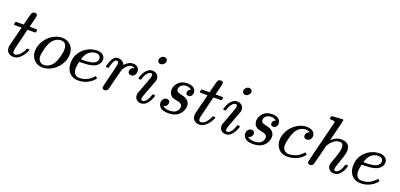

<svg xmlns="http://www.w3.org/2000/svg" viewBox="11 -1592 5204 2501"><g transform="rotate(20 2613.5 -341.5)"><path d="M26 -385Q19 -392 19 -395Q19 -399 22.5 -411.5Q26 -424 27 -425Q29 -430 36.5 -430.5Q44 -431 87 -431H140L159 -511Q180 -592 183 -598Q195 -626 229 -626Q242 -625 251.5 -617Q261 -609 261 -596Q261 -589 251.5 -548.5Q242 -508 232 -470L222 -433Q222 -431 272 -431H323Q330 -424 330 -420Q330 -398 317 -385H210L174 -240Q137 -91 136 -83Q135 -78 135 -68Q135 -26 162 -26Q169 -26 174 -27Q224 -36 265 -107Q275 -123 283 -144Q285 -150 288 -151.5Q291 -153 303 -153Q323 -153 323 -145Q323 -143 319 -133Q308 -101 283.5 -68.5Q259 -36 234 -17Q197 11 155 11Q119 11 93.5 -7.5Q68 -26 59 -56Q57 -64 57 -83V-101L92 -241Q127 -382 128 -383Q128 -385 77 -385Z M648 -441H662Q694 -441 702 -440Q765 -429 801 -384Q837 -339 837 -268Q837 -209 806 -150Q769 -78 700.5 -33.5Q632 11 562 11Q492 11 449 -29Q406 -69 396 -134Q395 -140 395 -156Q395 -182 398 -198Q407 -249 437 -297.5Q467 -346 507 -380Q575 -433 648 -441ZM482 -120Q482 -77 505.5 -51.5Q529 -26 567 -26Q585 -26 603 -32Q676 -56 712 -142Q734 -196 748 -277Q749 -283 749 -308Q749 -405 667 -405Q604 -405 556 -347Q523 -307 502 -231Q482 -158 482 -120Z M1252 -121Q1256 -121 1265.5 -111.5Q1275 -102 1275 -98Q1275 -89 1244 -61Q1162 11 1051 11Q996 11 958 -16Q936 -28 918 -55Q885 -104 885 -168Q885 -206 893 -243Q914 -321 979.5 -376Q1045 -431 1137 -441Q1138 -442 1153 -442H1156Q1198 -442 1227.5 -423.5Q1257 -405 1266 -373Q1267 -369 1267 -355Q1267 -337 1265 -330Q1244 -259 1156 -237Q1107 -224 1022 -223Q985 -223 984 -221Q984 -220 982 -208Q971 -159 971 -128Q971 -81 992 -53.5Q1013 -26 1055 -26Q1167 -26 1240 -111Q1249 -121 1252 -121ZM1219 -353Q1213 -405 1151 -405Q1116 -405 1079 -385Q1030 -356 1006 -294Q995 -264 995 -261Q995 -260 1015 -260Q1048 -260 1076 -262Q1135 -267 1164 -279Q1193 -291 1212 -319Q1219 -334 1219 -353Z M1420 11Q1406 11 1396 3.5Q1386 -4 1386 -17Q1386 -30 1426 -189Q1466 -348 1466 -366Q1466 -405 1440 -405Q1429 -405 1421 -398Q1397 -379 1373 -287Q1373 -286 1372 -283.5Q1371 -281 1370.5 -280.5Q1370 -280 1369 -279Q1368 -278 1365.5 -278Q1363 -278 1361 -278Q1359 -278 1353 -278H1339Q1333 -284 1333 -287Q1333 -295 1346 -334Q1365 -392 1391 -418Q1415 -442 1444 -442Q1483 -442 1508 -423Q1530 -406 1537 -388Q1539 -382 1540 -381.5Q1541 -381 1548 -389Q1585 -430 1633 -440Q1639 -441 1659 -441Q1696 -441 1719 -420Q1742 -399 1742 -363Q1742 -331 1724.5 -309.5Q1707 -288 1678 -288Q1659 -288 1646.5 -299Q1634 -310 1634 -328Q1634 -377 1690 -392Q1668 -405 1654 -405Q1633 -405 1614 -395Q1581 -379 1551 -331Q1541 -315 1536 -298Q1531 -281 1502 -165Q1468 -25 1463 -16Q1450 11 1420 11Z M1947 -600Q1947 -623 1966 -642Q1985 -661 2010 -661Q2028 -661 2040.5 -649Q2053 -637 2053 -619Q2053 -597 2033 -577Q2013 -557 1989 -557Q1971 -557 1959 -569Q1947 -581 1947 -600ZM1924 11Q1885 11 1861 -12Q1837 -35 1837 -74Q1837 -91 1839 -97Q1840 -99 1885.5 -220.5Q1931 -342 1931 -344Q1936 -360 1936 -380Q1936 -404 1919 -404H1917Q1893 -404 1871 -381Q1839 -348 1824 -287Q1824 -286 1823 -283.5Q1822 -281 1821.5 -280.5Q1821 -280 1820 -279Q1819 -278 1816.5 -278Q1814 -278 1812 -278Q1810 -278 1804 -278H1790Q1784 -284 1784 -287Q1784 -290 1787 -301Q1813 -387 1863 -421Q1890 -442 1921 -442Q1961 -442 1987 -419Q2013 -396 2013 -357Q2013 -344 2008 -327Q2007 -325 1962 -204L1917 -83Q1912 -61 1912 -51Q1912 -26 1929 -26Q1943 -26 1954 -32Q1998 -53 2023 -137Q2026 -149 2028.5 -151Q2031 -153 2045 -153Q2054 -153 2057.5 -152.5Q2061 -152 2063 -150Q2065 -148 2065 -143Q2065 -139 2062 -130Q2043 -73 2007.5 -31Q1972 11 1924 11Z M2226 -160Q2245 -160 2256.5 -149Q2268 -138 2268 -120Q2268 -103 2258.5 -87Q2249 -71 2233 -63Q2220 -58 2219 -58Q2216 -57 2215 -56.5Q2214 -56 2215 -55Q2218 -50 2233 -42Q2262 -27 2309 -27Q2385 -27 2416 -76Q2431 -101 2431 -122Q2431 -154 2398 -170Q2389 -176 2348 -184Q2343 -185 2332.5 -187.5Q2322 -190 2318.5 -190.5Q2315 -191 2308.5 -193Q2302 -195 2298.5 -196.5Q2295 -198 2290.5 -200.5Q2286 -203 2280 -207Q2239 -236 2239 -289Q2239 -345 2280 -390Q2326 -442 2408 -442Q2505 -442 2525 -374Q2527 -369 2527 -355Q2527 -327 2512 -309.5Q2497 -292 2472 -292Q2456 -292 2446 -301Q2436 -310 2436 -326Q2436 -359 2466 -374Q2474 -378 2475 -378Q2477 -378 2477 -379Q2477 -382 2468 -388Q2459 -394 2441.5 -399.5Q2424 -405 2405 -405Q2366 -405 2339 -383Q2312 -361 2312 -326Q2312 -308 2327 -294Q2337 -285 2378 -276Q2424 -266 2438 -259Q2485 -238 2501 -189Q2503 -183 2504 -163Q2504 -129 2487 -92Q2438 10 2303 10Q2196 10 2168 -52Q2161 -67 2161 -87Q2161 -118 2179.5 -139Q2198 -160 2226 -160Z M2603 -385Q2596 -392 2596 -395Q2596 -399 2599.5 -411.5Q2603 -424 2604 -425Q2606 -430 2613.5 -430.5Q2621 -431 2664 -431H2717L2736 -511Q2757 -592 2760 -598Q2772 -626 2806 -626Q2819 -625 2828.5 -617Q2838 -609 2838 -596Q2838 -589 2828.5 -548.5Q2819 -508 2809 -470L2799 -433Q2799 -431 2849 -431H2900Q2907 -424 2907 -420Q2907 -398 2894 -385H2787L2751 -240Q2714 -91 2713 -83Q2712 -78 2712 -68Q2712 -26 2739 -26Q2746 -26 2751 -27Q2801 -36 2842 -107Q2852 -123 2860 -144Q2862 -150 2865 -151.5Q2868 -153 2880 -153Q2900 -153 2900 -145Q2900 -143 2896 -133Q2885 -101 2860.5 -68.5Q2836 -36 2811 -17Q2774 11 2732 11Q2696 11 2670.5 -7.5Q2645 -26 2636 -56Q2634 -64 2634 -83V-101L2669 -241Q2704 -382 2705 -383Q2705 -385 2654 -385Z M3122 -600Q3122 -623 3141 -642Q3160 -661 3185 -661Q3203 -661 3215.5 -649Q3228 -637 3228 -619Q3228 -597 3208 -577Q3188 -557 3164 -557Q3146 -557 3134 -569Q3122 -581 3122 -600ZM3099 11Q3060 11 3036 -12Q3012 -35 3012 -74Q3012 -91 3014 -97Q3015 -99 3060.5 -220.5Q3106 -342 3106 -344Q3111 -360 3111 -380Q3111 -404 3094 -404H3092Q3068 -404 3046 -381Q3014 -348 2999 -287Q2999 -286 2998 -283.5Q2997 -281 2996.5 -280.5Q2996 -280 2995 -279Q2994 -278 2991.5 -278Q2989 -278 2987 -278Q2985 -278 2979 -278H2965Q2959 -284 2959 -287Q2959 -290 2962 -301Q2988 -387 3038 -421Q3065 -442 3096 -442Q3136 -442 3162 -419Q3188 -396 3188 -357Q3188 -344 3183 -327Q3182 -325 3137 -204L3092 -83Q3087 -61 3087 -51Q3087 -26 3104 -26Q3118 -26 3129 -32Q3173 -53 3198 -137Q3201 -149 3203.5 -151Q3206 -153 3220 -153Q3229 -153 3232.5 -152.5Q3236 -152 3238 -150Q3240 -148 3240 -143Q3240 -139 3237 -130Q3218 -73 3182.5 -31Q3147 11 3099 11Z M3401 -160Q3420 -160 3431.5 -149Q3443 -138 3443 -120Q3443 -103 3433.5 -87Q3424 -71 3408 -63Q3395 -58 3394 -58Q3391 -57 3390 -56.5Q3389 -56 3390 -55Q3393 -50 3408 -42Q3437 -27 3484 -27Q3560 -27 3591 -76Q3606 -101 3606 -122Q3606 -154 3573 -170Q3564 -176 3523 -184Q3518 -185 3507.5 -187.5Q3497 -190 3493.5 -190.5Q3490 -191 3483.5 -193Q3477 -195 3473.5 -196.5Q3470 -198 3465.5 -200.5Q3461 -203 3455 -207Q3414 -236 3414 -289Q3414 -345 3455 -390Q3501 -442 3583 -442Q3680 -442 3700 -374Q3702 -369 3702 -355Q3702 -327 3687 -309.5Q3672 -292 3647 -292Q3631 -292 3621 -301Q3611 -310 3611 -326Q3611 -359 3641 -374Q3649 -378 3650 -378Q3652 -378 3652 -379Q3652 -382 3643 -388Q3634 -394 3616.5 -399.5Q3599 -405 3580 -405Q3541 -405 3514 -383Q3487 -361 3487 -326Q3487 -308 3502 -294Q3512 -285 3553 -276Q3599 -266 3613 -259Q3660 -238 3676 -189Q3678 -183 3679 -163Q3679 -129 3662 -92Q3613 10 3478 10Q3371 10 3343 -52Q3336 -67 3336 -87Q3336 -118 3354.5 -139Q3373 -160 3401 -160Z M4158 -121Q4162 -121 4171.5 -111.5Q4181 -102 4181 -98Q4181 -89 4150 -61Q4088 -5 3993 9Q3971 11 3954 11Q3847 11 3805 -77Q3786 -114 3786 -159Q3786 -205 3805 -253Q3834 -328 3899.5 -380.5Q3965 -433 4039 -441Q4045 -442 4058 -442Q4093 -442 4123 -431Q4179 -407 4179 -355Q4179 -324 4160 -304.5Q4141 -285 4112 -285Q4093 -285 4082 -295.5Q4071 -306 4071 -325Q4071 -342 4081 -358Q4091 -374 4107 -381Q4115 -386 4118 -386L4119 -387Q4119 -389 4113.5 -392.5Q4108 -396 4093 -400Q4078 -404 4058 -404Q4028 -404 4001 -390Q3980 -381 3958 -359Q3932 -333 3916 -297Q3900 -261 3884 -194Q3873 -147 3873 -119Q3873 -73 3899 -50Q3922 -26 3961 -26Q3976 -26 3992 -28Q4086 -42 4146 -111Q4155 -121 4158 -121Z M4599 10Q4560 10 4535 -13.5Q4510 -37 4510 -74Q4510 -90 4520 -118Q4567 -239 4580 -307Q4583 -322 4583 -345Q4583 -404 4534 -404Q4516 -404 4508 -402Q4441 -388 4390 -306L4383 -293L4349 -158Q4317 -28 4312 -16Q4299 11 4268 11Q4256 11 4244.5 3.5Q4233 -4 4233 -16Q4233 -30 4306 -320L4380 -616Q4380 -628 4374 -632Q4363 -636 4334 -637H4313Q4307 -643 4306.5 -645Q4306 -647 4309 -664Q4314 -683 4322 -683Q4323 -683 4394.5 -688.5Q4466 -694 4467 -694Q4479 -694 4479 -685Q4479 -674 4443 -534Q4405 -386 4405 -383Q4405 -381 4412 -388Q4471 -442 4542 -442Q4597 -442 4630 -415Q4663 -388 4663 -336Q4663 -313 4660 -298Q4651 -247 4605 -121Q4587 -72 4587 -50Q4588 -36 4592 -31Q4596 -26 4607 -26Q4635 -26 4659.5 -56.5Q4684 -87 4698 -138Q4701 -149 4704 -151Q4707 -153 4720 -153Q4739 -150 4740 -145Q4740 -144 4736 -130Q4720 -71 4685 -33Q4651 10 4599 10Z M5167 -121Q5171 -121 5180.5 -111.5Q5190 -102 5190 -98Q5190 -89 5159 -61Q5077 11 4966 11Q4911 11 4873 -16Q4851 -28 4833 -55Q4800 -104 4800 -168Q4800 -206 4808 -243Q4829 -321 4894.5 -376Q4960 -431 5052 -441Q5053 -442 5068 -442H5071Q5113 -442 5142.5 -423.5Q5172 -405 5181 -373Q5182 -369 5182 -355Q5182 -337 5180 -330Q5159 -259 5071 -237Q5022 -224 4937 -223Q4900 -223 4899 -221Q4899 -220 4897 -208Q4886 -159 4886 -128Q4886 -81 4907 -53.5Q4928 -26 4970 -26Q5082 -26 5155 -111Q5164 -121 5167 -121ZM5134 -353Q5128 -405 5066 -405Q5031 -405 4994 -385Q4945 -356 4921 -294Q4910 -264 4910 -261Q4910 -260 4930 -260Q4963 -260 4991 -262Q5050 -267 5079 -279Q5108 -291 5127 -319Q5134 -334 5134 -353Z"/></g></svg>

Font: MathJax_Math
Style: Regular
Weight: 400
Version: Version 1.1